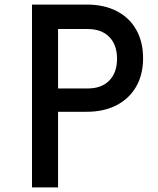

<svg xmlns="http://www.w3.org/2000/svg" viewBox="-20 -820 690 840"><path d="M120 0V-800H360Q435 -800 490.5 -771.5Q546 -743 576 -690Q606 -637 606 -565Q606 -494 576 -441.5Q546 -389 490.5 -360Q435 -331 360 -331H234V0ZM234 -433H364Q424 -433 458 -467.5Q492 -502 492 -563Q492 -624 458 -658.5Q424 -693 364 -693H234Z"/></svg>

Font: Martian Mono SemiCondensed
Style: Regular
Weight: 400
Width: 4
Designer: Roman Shamin
Foundry: Evil Martians
Version: Version 1.000